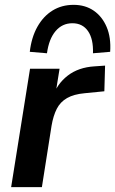

<svg xmlns="http://www.w3.org/2000/svg" viewBox="-20 -773 476 793"><path d="M26 0 104 -489H226L207 -371H197Q215 -426 259.5 -460.5Q304 -495 371 -499L414 -502L411 -396L330 -388Q285 -384 257 -368Q229 -352 214.5 -323.5Q200 -295 193 -254L153 0ZM174 -553 103 -559Q110 -619 134.5 -662.5Q159 -706 197 -729.5Q235 -753 284 -753Q332 -753 367 -729Q402 -705 420.5 -661.5Q439 -618 435 -559L364 -553Q366 -612 343.5 -644.5Q321 -677 279 -677Q237 -677 209.5 -644.5Q182 -612 174 -553Z"/></svg>

Font: Nunito Sans 12pt ExtraLight 12pt
Style: Bold Italic
Weight: 700
Italic angle: -9°
Version: Version 3.101;gftools[0.9.27]